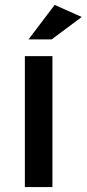

<svg xmlns="http://www.w3.org/2000/svg" viewBox="-20 -760 352 780"><path d="M190 -600H96L202 -740L312 -691ZM81 -532H193V0H81Z"/></svg>

Font: Montserrat_am3
Style: Regular
Weight: 400
Designer: Julieta Ulanovsky
Foundry: Julieta Ulanovsky, Armenina letters added by Vahan Hovhannisyan
Version: Version 2.001